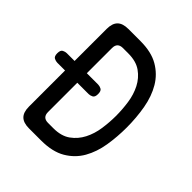

<svg xmlns="http://www.w3.org/2000/svg" viewBox="-199 -864 997 997"><g transform="rotate(45 300.0 -365.0)"><path d="M172 0Q131 0 111.5 -19.5Q92 -39 92 -80V-345H35Q24 -345 12 -351Q0 -357 0 -380Q0 -403 12 -409Q24 -415 35 -415H92V-650Q92 -691 111.5 -710.5Q131 -730 172 -730H261Q341 -730 392.5 -700Q444 -670 474 -619.5Q504 -569 516 -502Q528 -435 528 -361Q528 -294 517.5 -229Q507 -164 478 -113Q449 -62 396.5 -31Q344 0 261 0ZM182 -130Q182 -110 192 -100Q202 -90 222 -90H261Q319 -90 355 -116Q391 -142 411.5 -182Q432 -222 439 -270.5Q446 -319 446 -365Q446 -412 439 -460.5Q432 -509 411.5 -549Q391 -589 355 -614.5Q319 -640 261 -640H222Q202 -640 192 -630Q182 -620 182 -600V-415H265Q276 -415 288 -409Q300 -403 300 -380Q300 -357 288 -351Q276 -345 265 -345H182Z"/></g></svg>

Font: Maple Mono Normal
Style: Regular
Weight: 400
Monospace: yes
Designer: subframe7536
Version: Version 7.000